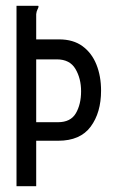

<svg xmlns="http://www.w3.org/2000/svg" viewBox="-20 -643 390 663"><path d="M37 0V-623H112Q113 -622 113 -620Q113 -617 109.5 -610.5Q106 -604 105 -594V-507H184Q233 -507 265 -483.5Q297 -460 313 -420Q329 -380 329 -330Q329 -254 293 -205.5Q257 -157 181 -157H105V0ZM105 -221H180Q224 -221 242 -252Q260 -283 260 -328Q260 -372 240.5 -405Q221 -438 176 -438H105Z"/></svg>

Font: Inconsolata ExtraCondensed Medium
Style: Regular
Weight: 500
Width: 2
Monospace: yes
Designer: Raph Levien, Cyreal, Brenton Simpson
Foundry: Raph Levien, Cyreal, Google
Version: Version 3.001; ttfautohint (v1.8.2.53-6de2)